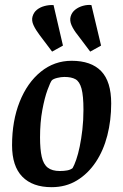

<svg xmlns="http://www.w3.org/2000/svg" viewBox="-20 -765 512 796"><path d="M196 -551 144 -620Q128 -641 119 -660.5Q110 -680 115 -697Q120 -714 133 -724.5Q146 -735 164.5 -740Q183 -745 202 -744L241 -576ZM354 -551 302 -620Q285 -641 276.5 -660.5Q268 -680 273 -697Q278 -714 292 -725Q306 -736 324.5 -741Q343 -746 359 -744L399 -576ZM194 11Q115 11 72.5 -32.5Q30 -76 30 -163Q30 -264 61.5 -343Q93 -422 149 -467.5Q205 -513 277 -513Q358 -513 399.5 -470Q441 -427 441 -336Q441 -266 425 -203.5Q409 -141 377 -93Q345 -45 299 -17Q253 11 194 11ZM228 -56Q245 -56 258.5 -58.5Q272 -61 281 -68Q288 -80 296 -103Q304 -126 310.5 -157.5Q317 -189 321.5 -227.5Q326 -266 326 -310Q326 -368 318 -397.5Q310 -427 293 -436.5Q276 -446 247 -446Q233 -446 217 -442Q201 -438 195 -432Q189 -425 177 -392.5Q165 -360 155.5 -309Q146 -258 146 -195Q146 -146 153 -115Q160 -84 178 -70Q196 -56 228 -56Z"/></svg>

Font: Faustina SemiBold
Style: Italic
Weight: 600
Italic angle: -8°
Designer: Alfonso Garcia
Foundry: http://www.omnibus-type.com
Version: Version 1.200